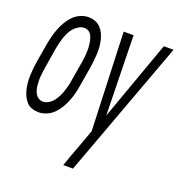

<svg xmlns="http://www.w3.org/2000/svg" viewBox="-146 -640 901 966"><g transform="rotate(20 305.0 -156.5)"><path d="M90 8Q72 8 54.5 2Q37 -4 25.5 -17Q14 -30 6.5 -46Q-1 -62 -5 -79.5Q-9 -97 -10.5 -115.5Q-12 -134 -11.5 -152.5Q-11 -171 -9 -190Q-7 -209 -4 -228L13 -328Q17 -350 22.5 -371.5Q28 -393 36 -414Q44 -435 56 -455.5Q68 -476 84 -492.5Q100 -509 121.5 -518.5Q143 -528 164 -528Q183 -528 200 -522Q217 -516 229.5 -503Q242 -490 249.5 -474Q257 -458 261 -440.5Q265 -423 266.5 -404.5Q268 -386 267 -367.5Q266 -349 264 -330Q262 -311 259 -292L242 -192Q239 -170 233.5 -148.5Q228 -127 220 -106Q212 -85 200 -64.5Q188 -44 172 -27.5Q156 -11 134 -1.5Q112 8 90 8ZM93 -50Q108 -50 123 -59Q138 -68 148 -81Q158 -94 165.5 -109Q173 -124 178 -139.5Q183 -155 187 -170.5Q191 -186 193 -202L210 -302Q212 -314 213.5 -326.5Q215 -339 216 -352Q217 -365 216.5 -377.5Q216 -390 214.5 -402Q213 -414 210 -425.5Q207 -437 201.5 -447.5Q196 -458 185.5 -464Q175 -470 163 -470Q148 -470 133 -461Q118 -452 107 -439Q96 -426 89 -411Q82 -396 77 -380.5Q72 -365 68.5 -349.5Q65 -334 62 -318L46 -218Q44 -206 42.5 -193.5Q41 -181 39.5 -168Q38 -155 38.5 -142.5Q39 -130 40 -118Q41 -106 44 -94.5Q47 -83 53.5 -72.5Q60 -62 70.5 -56Q81 -50 93 -50ZM299 215Q309 187 319 158.5Q329 130 340 102L375 6L355 -520H408L417 -93L570 -520H622L351 215Z"/></g></svg>

Font: Iosevka Light Extended Oblique
Style: Regular
Weight: 300
Width: 7
Italic angle: -9°
Monospace: yes
Designer: Belleve Invis
Foundry: Belleve Invis
Version: Version 32.5.0; ttfautohint (v1.8.4)